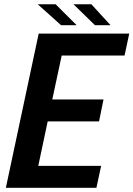

<svg xmlns="http://www.w3.org/2000/svg" viewBox="-20 -898 638 918"><path d="M463.5 -105 441 0H8L165 -737.5H598L575.5 -632.5H275L230 -422.5H475L453.5 -317.5H208L163 -105ZM508.5 -777.5H434L331.5 -877.5H417ZM346.5 -777.5H272L160.5 -877.5H246Z"/></svg>

Font: Epilogue SemiBold
Style: Italic
Weight: 600
Italic angle: -12°
Designer: Tyler Finck
Foundry: Etcetera Type Co
Version: Version 2.111; ttfautohint (v1.8.3)